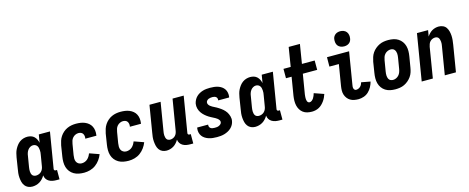

<svg xmlns="http://www.w3.org/2000/svg" viewBox="-38 -1414 5076 2080"><g transform="rotate(-15 2500.0 -373.5)"><path d="M135 8Q109 8 87 -2Q65 -12 51 -31Q37 -50 31 -73.5Q25 -97 23 -122Q21 -147 23.5 -172.5Q26 -198 31 -223L50 -343Q54 -365 59.5 -387Q65 -409 75.5 -429.5Q86 -450 100.5 -469Q115 -488 134 -501.5Q153 -515 175 -521.5Q197 -528 219 -528Q241 -528 261 -521.5Q281 -515 295.5 -501Q310 -487 319 -468.5Q328 -450 332 -430L347 -520H472L405 -116Q404 -108 409 -102.5Q414 -97 421 -97H438V8H403Q381 8 360 4Q339 0 320.5 -11Q302 -22 291 -39.5Q280 -57 278 -79Q267 -60 251.5 -43Q236 -26 217 -14.5Q198 -3 176.5 2.5Q155 8 135 8ZM204 -97Q219 -97 235 -103Q251 -109 263 -121Q275 -133 281.5 -148.5Q288 -164 290 -179L310 -299Q313 -313 314 -326.5Q315 -340 314 -353Q313 -366 310 -379Q307 -392 299.5 -402Q292 -412 280.5 -417.5Q269 -423 255 -423Q239 -423 223 -414Q207 -405 196.5 -390.5Q186 -376 180.5 -359.5Q175 -343 173 -326L153 -206Q151 -194 150 -182Q149 -170 149.5 -158Q150 -146 153 -135Q156 -124 162.5 -115Q169 -106 180.5 -101.5Q192 -97 204 -97Z M716 8Q685 8 656 2.5Q627 -3 602 -17.5Q577 -32 559.5 -54.5Q542 -77 534 -104.5Q526 -132 526 -162.5Q526 -193 531 -223L550 -343Q555 -368 563 -392.5Q571 -417 585.5 -439Q600 -461 620.5 -479Q641 -497 665 -508Q689 -519 714 -523.5Q739 -528 764 -528Q790 -528 815 -524.5Q840 -521 863 -511.5Q886 -502 904.5 -486.5Q923 -471 934 -449.5Q945 -428 948 -402.5Q951 -377 947 -351L946 -345H822V-348Q825 -362 822.5 -376.5Q820 -391 812.5 -402Q805 -413 792 -418Q779 -423 764 -423Q747 -423 729.5 -415Q712 -407 699.5 -392.5Q687 -378 681.5 -361Q676 -344 673 -326L653 -206Q650 -187 650 -168Q650 -149 657.5 -132.5Q665 -116 681 -106.5Q697 -97 716 -97Q733 -97 750 -103Q767 -109 780.5 -121Q794 -133 803.5 -148.5Q813 -164 819 -181L835 -176L928 -143Q916 -111 895 -82Q874 -53 845.5 -32Q817 -11 783 -1.5Q749 8 716 8Z M1216 8Q1185 8 1156 2.5Q1127 -3 1102 -17.5Q1077 -32 1059.5 -54.5Q1042 -77 1034 -104.5Q1026 -132 1026 -162.5Q1026 -193 1031 -223L1050 -343Q1055 -368 1063 -392.5Q1071 -417 1085.5 -439Q1100 -461 1120.5 -479Q1141 -497 1165 -508Q1189 -519 1214 -523.5Q1239 -528 1264 -528Q1290 -528 1315 -524.5Q1340 -521 1363 -511.5Q1386 -502 1404.5 -486.5Q1423 -471 1434 -449.5Q1445 -428 1448 -402.5Q1451 -377 1447 -351L1446 -345H1322V-348Q1325 -362 1322.5 -376.5Q1320 -391 1312.5 -402Q1305 -413 1292 -418Q1279 -423 1264 -423Q1247 -423 1229.5 -415Q1212 -407 1199.5 -392.5Q1187 -378 1181.5 -361Q1176 -344 1173 -326L1153 -206Q1150 -187 1150 -168Q1150 -149 1157.5 -132.5Q1165 -116 1181 -106.5Q1197 -97 1216 -97Q1233 -97 1250 -103Q1267 -109 1280.5 -121Q1294 -133 1303.5 -148.5Q1313 -164 1319 -181L1335 -176L1428 -143Q1416 -111 1395 -82Q1374 -53 1345.5 -32Q1317 -11 1283 -1.5Q1249 8 1216 8Z M1640 8Q1615 8 1593 -2Q1571 -12 1557.5 -31.5Q1544 -51 1538.5 -74.5Q1533 -98 1531 -123Q1529 -148 1531.5 -173Q1534 -198 1539 -223L1588 -520H1713L1661 -206Q1659 -194 1657.5 -182Q1656 -170 1657 -158.5Q1658 -147 1660.5 -136Q1663 -125 1669 -115.5Q1675 -106 1686 -101.5Q1697 -97 1709 -97Q1724 -97 1739.5 -103.5Q1755 -110 1766 -122Q1777 -134 1782.5 -149Q1788 -164 1790 -179L1847 -520H1972L1905 -116Q1904 -108 1909 -102.5Q1914 -97 1921 -97H1938V8H1903Q1881 8 1860 4Q1839 0 1821 -10.5Q1803 -21 1791.5 -39Q1780 -57 1778 -78Q1767 -59 1752.5 -42.5Q1738 -26 1719.5 -14.5Q1701 -3 1680.5 2.5Q1660 8 1640 8Z M2205 8Q2181 8 2158 5.5Q2135 3 2113.5 -4Q2092 -11 2073 -23Q2054 -35 2041 -53Q2028 -71 2023 -94Q2018 -117 2022 -141Q2022 -142 2022.5 -144Q2023 -146 2024 -148H2146V-145Q2144 -133 2148.5 -122.5Q2153 -112 2162 -106Q2171 -100 2182.5 -98Q2194 -96 2206 -96Q2218 -96 2229.5 -97Q2241 -98 2252 -102.5Q2263 -107 2273 -115.5Q2283 -124 2285 -136Q2288 -150 2280.5 -161Q2273 -172 2263 -180.5Q2253 -189 2241.5 -195Q2230 -201 2218.5 -207Q2207 -213 2195.5 -219Q2184 -225 2173 -232Q2162 -239 2152 -246.5Q2142 -254 2132.5 -262.5Q2123 -271 2114.5 -280.5Q2106 -290 2098.5 -301Q2091 -312 2086 -323.5Q2081 -335 2077.5 -348Q2074 -361 2073.5 -374.5Q2073 -388 2075 -402Q2079 -422 2089 -441.5Q2099 -461 2114 -476Q2129 -491 2148 -501.5Q2167 -512 2187 -518Q2207 -524 2227.5 -526Q2248 -528 2268 -528Q2291 -528 2313.5 -525.5Q2336 -523 2357.5 -516Q2379 -509 2397 -496.5Q2415 -484 2427 -466Q2439 -448 2443 -425.5Q2447 -403 2444 -380Q2443 -378 2443 -376.5Q2443 -375 2441 -373H2319L2320 -375Q2322 -386 2318.5 -396.5Q2315 -407 2307 -413Q2299 -419 2289 -421.5Q2279 -424 2268 -424Q2257 -424 2246 -422.5Q2235 -421 2225 -417Q2215 -413 2206.5 -404.5Q2198 -396 2196 -385Q2194 -371 2201 -359.5Q2208 -348 2218 -340Q2228 -332 2239.5 -325.5Q2251 -319 2262.5 -313.5Q2274 -308 2285.5 -301.5Q2297 -295 2307.5 -288Q2318 -281 2329 -273.5Q2340 -266 2349 -257.5Q2358 -249 2367 -239.5Q2376 -230 2382.5 -219.5Q2389 -209 2394.5 -197Q2400 -185 2403.5 -172Q2407 -159 2408 -145.5Q2409 -132 2406 -118Q2403 -98 2392 -78Q2381 -58 2364.5 -43Q2348 -28 2328.5 -18Q2309 -8 2288.5 -2Q2268 4 2247 6Q2226 8 2205 8Z M2635 8Q2609 8 2587 -2Q2565 -12 2551 -31Q2537 -50 2531 -73.5Q2525 -97 2523 -122Q2521 -147 2523.5 -172.5Q2526 -198 2531 -223L2550 -343Q2554 -365 2559.5 -387Q2565 -409 2575.5 -429.5Q2586 -450 2600.5 -469Q2615 -488 2634 -501.5Q2653 -515 2675 -521.5Q2697 -528 2719 -528Q2741 -528 2761 -521.5Q2781 -515 2795.5 -501Q2810 -487 2819 -468.5Q2828 -450 2832 -430L2847 -520H2972L2905 -116Q2904 -108 2909 -102.5Q2914 -97 2921 -97H2938V8H2903Q2881 8 2860 4Q2839 0 2820.5 -11Q2802 -22 2791 -39.5Q2780 -57 2778 -79Q2767 -60 2751.5 -43Q2736 -26 2717 -14.5Q2698 -3 2676.5 2.5Q2655 8 2635 8ZM2704 -97Q2719 -97 2735 -103Q2751 -109 2763 -121Q2775 -133 2781.5 -148.5Q2788 -164 2790 -179L2810 -299Q2813 -313 2814 -326.5Q2815 -340 2814 -353Q2813 -366 2810 -379Q2807 -392 2799.5 -402Q2792 -412 2780.5 -417.5Q2769 -423 2755 -423Q2739 -423 2723 -414Q2707 -405 2696.5 -390.5Q2686 -376 2680.5 -359.5Q2675 -343 2673 -326L2653 -206Q2651 -194 2650 -182Q2649 -170 2649.5 -158Q2650 -146 2653 -135Q2656 -124 2662.5 -115Q2669 -106 2680.5 -101.5Q2692 -97 2704 -97Z M3271 8Q3243 8 3217.5 2Q3192 -4 3172 -19Q3152 -34 3139 -56Q3126 -78 3120.5 -103Q3115 -128 3115.5 -155Q3116 -182 3120 -209L3154 -415H3091V-520H3172L3207 -735H3333L3298 -520H3441V-415H3280L3243 -192Q3242 -182 3241 -172.5Q3240 -163 3240 -153.5Q3240 -144 3241 -135Q3242 -126 3245 -117.5Q3248 -109 3255 -103Q3262 -97 3271 -97Q3285 -97 3297 -106.5Q3309 -116 3317 -128.5Q3325 -141 3330 -154Q3335 -167 3339 -181L3448 -143Q3442 -124 3433 -105Q3424 -86 3411.5 -68.5Q3399 -51 3383.5 -36Q3368 -21 3349.5 -11Q3331 -1 3310.5 3.5Q3290 8 3271 8Z M3793 8Q3768 8 3744.5 3.5Q3721 -1 3701.5 -12.5Q3682 -24 3668 -42.5Q3654 -61 3647 -83Q3640 -105 3640.5 -129.5Q3641 -154 3645 -179L3684 -415H3578L3579 -520H3827L3768 -162Q3766 -151 3765 -141Q3764 -131 3766.5 -121Q3769 -111 3776 -104Q3783 -97 3793 -97Q3806 -97 3818.5 -102Q3831 -107 3841 -116.5Q3851 -126 3857 -138Q3863 -150 3866 -162L3967 -143Q3959 -113 3944 -85Q3929 -57 3906 -35Q3883 -13 3852.5 -2.5Q3822 8 3793 8ZM3790 -585Q3770 -585 3751 -592.5Q3732 -600 3720.5 -615Q3709 -630 3706 -650Q3703 -670 3706 -691Q3708 -705 3716 -718Q3724 -731 3736 -739.5Q3748 -748 3762 -751.5Q3776 -755 3790 -755Q3810 -755 3828.5 -747.5Q3847 -740 3858.5 -725Q3870 -710 3873.5 -690Q3877 -670 3873 -649Q3871 -635 3863.5 -622Q3856 -609 3844 -600.5Q3832 -592 3818 -588.5Q3804 -585 3790 -585Z M4206 8Q4176 8 4147.5 2Q4119 -4 4095.5 -19Q4072 -34 4056 -56.5Q4040 -79 4032.5 -106.5Q4025 -134 4025.5 -164Q4026 -194 4031 -223L4050 -343Q4055 -368 4063 -393Q4071 -418 4086 -440Q4101 -462 4122 -479.5Q4143 -497 4167 -508.5Q4191 -520 4216.5 -524Q4242 -528 4267 -528Q4297 -528 4325.5 -522Q4354 -516 4377.5 -501Q4401 -486 4417.5 -463.5Q4434 -441 4441.5 -413.5Q4449 -386 4448.5 -356Q4448 -326 4443 -297L4423 -177Q4419 -152 4411 -127Q4403 -102 4387.5 -80Q4372 -58 4351.5 -40.5Q4331 -23 4307 -11.5Q4283 0 4257 4Q4231 8 4206 8ZM4208 -97Q4226 -97 4243 -105Q4260 -113 4272.5 -127Q4285 -141 4291.5 -158.5Q4298 -176 4301 -194L4321 -314Q4323 -326 4324 -338.5Q4325 -351 4324 -363Q4323 -375 4319 -386Q4315 -397 4307.5 -406Q4300 -415 4289 -419Q4278 -423 4266 -423Q4248 -423 4230.5 -415Q4213 -407 4200.5 -393Q4188 -379 4182 -361.5Q4176 -344 4173 -326L4153 -206Q4151 -194 4150 -181.5Q4149 -169 4150 -157Q4151 -145 4154.5 -134Q4158 -123 4165.5 -114Q4173 -105 4184.5 -101Q4196 -97 4208 -97Z M4502 0 4588 -520H4713L4701 -451Q4712 -468 4726.5 -483Q4741 -498 4758 -508Q4775 -518 4794.5 -523Q4814 -528 4833 -528Q4858 -528 4880.5 -518Q4903 -508 4916 -488.5Q4929 -469 4935 -445.5Q4941 -422 4942.5 -397Q4944 -372 4941.5 -347Q4939 -322 4935 -297L4886 0H4761L4813 -314Q4815 -326 4816.5 -338Q4818 -350 4816.5 -361.5Q4815 -373 4812.5 -384Q4810 -395 4804 -404.5Q4798 -414 4787.5 -418.5Q4777 -423 4765 -423Q4750 -423 4734.5 -416.5Q4719 -410 4708 -398Q4697 -386 4691.5 -371Q4686 -356 4683 -341L4627 0Z"/></g></svg>

Font: Iosevka Curly Extrabold
Style: Italic
Weight: 800
Italic angle: -9°
Monospace: yes
Designer: Belleve Invis
Foundry: Belleve Invis
Version: Version 22.1.2; ttfautohint (v1.8.4)